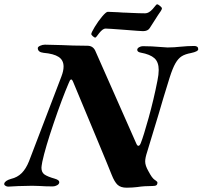

<svg xmlns="http://www.w3.org/2000/svg" viewBox="-35 -866 943 894"><path d="M888 -637Q888 -626 854 -619Q827 -614 811 -604Q795 -594 782 -571.5Q769 -549 755 -505Q721 -396 704 -336L650 -158Q641 -131 641 -114Q641 -95 656 -69Q658 -65 665 -53Q672 -41 679 -34Q683 -30 690.5 -25Q698 -20 698 -16Q698 -7 693 -3.5Q688 0 676 0Q636 0 604 5Q596 6 582 7Q568 8 555 8Q527 8 512.5 -5.5Q498 -19 485 -52Q473 -83 416.5 -218.5Q360 -354 335 -414L305 -486Q304 -489 301.5 -492.5Q299 -496 297 -496Q292 -496 288.5 -487Q285 -478 284 -477Q254 -407 215 -292.5Q176 -178 162 -113Q158 -91 158 -85Q158 -64 171.5 -54Q185 -44 220 -34Q241 -28 241 -18Q241 -9 231 -3.5Q221 2 211 2Q177 2 149 0L115 -1Q86 -1 50 0.5Q14 2 3 3Q-4 3 -10.5 -1.5Q-17 -6 -15 -12Q-11 -25 16 -33Q46 -40 66 -60Q86 -80 100 -115L251 -510Q261 -536 261 -556Q261 -586 238 -601Q215 -616 168 -620Q141 -623 141 -642Q141 -648 152 -653Q163 -658 174 -658L254 -656Q275 -655 305 -654Q335 -653 372 -653Q397 -653 408 -631L599 -199Q604 -187 609 -187Q616 -187 621 -201Q633 -231 657 -317Q681 -403 698 -490Q704 -519 704 -540Q704 -577 684 -595Q664 -613 620 -621Q604 -624 604 -634Q604 -641 612.5 -646Q621 -651 630 -651Q671 -651 715 -647L745 -645Q763 -645 776.5 -646Q790 -647 799 -648Q841 -652 869 -652Q888 -652 888 -637ZM305 -486ZM390 -707Q390 -714 406 -740.5Q422 -767 440.5 -789Q459 -811 467 -811Q481 -811 515 -809Q539 -807 553 -807L574 -806Q614 -804 641 -804Q658 -804 676 -824Q681 -830 687.5 -838Q694 -846 696 -846Q701 -846 710 -838.5Q719 -831 719 -827Q719 -823 714 -815Q709 -807 701 -796Q685 -772 678 -760Q673 -752 669 -746Q665 -740 662 -735Q653 -721 631 -721Q621 -721 547 -727Q469 -733 456 -733Q444 -733 427 -712Q412 -691 409 -691Q404 -691 397 -697.5Q390 -704 390 -707Z"/></svg>

Font: EB Garamond ExtraBold
Style: Italic
Weight: 800
Italic angle: -17.2°
Designer: Georg Duffner and Octavio Pardo
Foundry: Georg Duffner
Version: Version 1.000